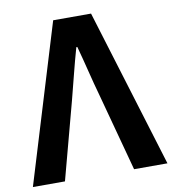

<svg xmlns="http://www.w3.org/2000/svg" viewBox="-88 -813 795 885"><g transform="rotate(-10 310.0 -370.5)"><path d="M-5.5 0H144.6L240.9 -360.7C262.7 -442.9 279.6 -516.7 303.6 -600.2H308.3C331.5 -516.7 347.6 -442.9 371 -360.7L468.1 0H624.3L397.3 -740.8H220Z"/></g></svg>

Font: Source Han Sans JP VF
Style: Regular
Weight: 250
Designer: Ryoko NISHIZUKA 西塚涼子 (kana, bopomofo & ideographs); Paul D. Hunt (Latin, Greek & Cyrillic); Sandoll Communications 산돌커뮤니
Foundry: Adobe
Version: Version 2.004;hotconv 1.0.118;makeotfexe 2.5.65603